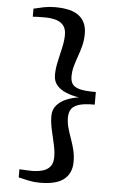

<svg xmlns="http://www.w3.org/2000/svg" viewBox="-62 -848 632 1028"><g transform="rotate(5 254.0 -334.0)"><path d="M192.5 137.5Q161.5 137.5 134.2 132Q107 126.5 77 119V75Q83 75.5 96.8 76.2Q110.5 77 124.8 77.5Q139 78 145.5 78Q174 78 199.8 71.2Q225.5 64.5 241.2 46.2Q257 28 257 -7Q257 -37.5 248.5 -74.8Q240 -112 231.2 -150.8Q222.5 -189.5 222.5 -224.5Q222.5 -258 242.2 -281.2Q262 -304.5 293.8 -317.8Q325.5 -331 361 -336Q325.5 -341 293.8 -353.5Q262 -366 242.2 -388Q222.5 -410 222.5 -443.5Q222.5 -478.5 231.2 -517.5Q240 -556.5 248.5 -594.2Q257 -632 257 -662.5Q257 -696.5 241 -714.8Q225 -733 199.2 -739.8Q173.5 -746.5 145 -746.5Q139.5 -746.5 125.5 -746.5Q111.5 -746.5 97.2 -746Q83 -745.5 77 -744.5V-788Q107 -795.5 134 -800.8Q161 -806 192 -806Q281.5 -806 322 -773Q362.5 -740 362.5 -678.5Q362.5 -643.5 354.8 -613.5Q347 -583.5 337 -555.8Q327 -528 319.2 -500.5Q311.5 -473 311.5 -443.5Q311.5 -420 321.8 -404Q332 -388 361.2 -380Q390.5 -372 448.5 -372.5V-304.5Q390.5 -305 361.2 -294.8Q332 -284.5 321.8 -266.5Q311.5 -248.5 311.5 -224.5Q311.5 -195.5 319.2 -168Q327 -140.5 337 -112.8Q347 -85 354.8 -55Q362.5 -25 362.5 10.5Q362.5 71 322 104.2Q281.5 137.5 192.5 137.5Z"/></g></svg>

Font: Merriweather 36pt Medium
Style: Regular
Weight: 500
Version: Version 2.100